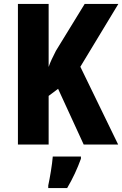

<svg xmlns="http://www.w3.org/2000/svg" viewBox="-20 -827 621 975"><path d="M580 -93 388 -488 581 -807H410L264 -569C248 -538 235 -511 227 -487V-807H71V-93H227V-340L275 -376L405 -93ZM391 -21V-32H248C245 9 233 78 225 115V128H321C350 79 373 29 391 -21Z"/></svg>

Font: Noto Sans Kannada UI Condensed ExtraBold
Style: Regular
Weight: 800
Width: 3
Designer: Jelle Bosma - Monotype Design Team
Foundry: Monotype Imaging Inc.
Version: Version 2.005